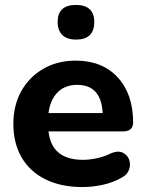

<svg xmlns="http://www.w3.org/2000/svg" viewBox="-20 -746 588 776"><path d="M287 -586Q251 -586 232 -604.5Q213 -623 213 -657Q213 -726 287 -726Q361 -726 361 -657Q361 -586 287 -586ZM313 10Q227 10 164 -21Q101 -52 67.5 -109.5Q34 -167 34 -245Q34 -321 66.5 -378.5Q99 -436 156 -468.5Q213 -501 286 -501Q393 -501 455.5 -433.5Q518 -366 518 -251Q518 -215 477 -215H176Q183 -156 218 -128Q253 -100 316 -100Q341 -100 371.5 -106.5Q402 -113 430 -127Q457 -138 476 -129Q495 -120 502 -100.5Q509 -81 501.5 -60Q494 -39 470 -27Q436 -8 395 1Q354 10 313 10ZM176 -289H395Q389 -403 292 -403Q243 -403 213 -373Q183 -343 176 -289Z"/></svg>

Font: Chiron GoRound TC
Style: Bold
Weight: 700
Designer: Ryoko NISHIZUKA 西塚涼子 (kana, bopomofo & ideographs); Paul D. Hunt (Latin, Greek & Cyrillic); Sandoll Communications 산돌커뮤니
Foundry: Adobe
Version: Version 1.000;hotconv 1.1.1;makeotfexe 2.6.0